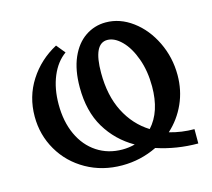

<svg xmlns="http://www.w3.org/2000/svg" viewBox="-98 -782 1000 906"><g transform="rotate(-15 402.5 -329.0)"><path d="M765 0Q660 0 563 -32Q483 7 393 7Q296 7 218 -37Q140 -81 96 -156.5Q52 -232 52 -322Q52 -419 102 -497Q152 -575 236 -620L271 -577Q226 -545 201 -485Q176 -425 176 -348Q176 -264 205.5 -200Q235 -136 289 -100.5Q343 -65 413 -65Q444 -65 474 -73Q390 -121 341.5 -202Q293 -283 293 -400Q293 -485 319 -544.5Q345 -604 390 -634.5Q435 -665 490 -665Q559 -665 620 -620Q681 -575 717.5 -499.5Q754 -424 754 -338Q754 -263 725 -198.5Q696 -134 644 -87Q703 -70 765 -70ZM408 -440Q408 -329 448.5 -249.5Q489 -170 561 -125Q624 -193 624 -317Q624 -392 602 -453Q580 -514 545.5 -548.5Q511 -583 476 -583Q408 -583 408 -440Z"/></g></svg>

Font: Ysabeau Infant
Style: Bold
Weight: 700
Designer: Christian Thalmann (Catharsis Fonts)
Version: Version 0.003